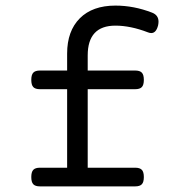

<svg xmlns="http://www.w3.org/2000/svg" viewBox="-20 -663 640 683"><path d="M520.5 -618.2Q543.9 -609.4 543.9 -585.9Q543.9 -580.6 542.5 -573.2Q535.6 -545.4 518.1 -545.4Q512.7 -545.4 506.3 -547.9Q444.3 -571.8 390.6 -571.8Q292 -571.8 292 -465.8V-412.1H460.9Q477.5 -412.1 484.6 -404.5Q491.7 -397 491.7 -378.9Q491.7 -360.8 484.6 -353.3Q477.5 -345.7 460.9 -345.7H292V-66.4H460.9Q477.5 -66.4 484.6 -58.8Q491.7 -51.3 491.7 -33.2Q491.7 -15.1 484.6 -7.6Q477.5 0 460.9 0H122.1Q105.5 0 98.4 -7.6Q91.3 -15.1 91.3 -33.2Q91.3 -51.3 98.4 -58.8Q105.5 -66.4 122.1 -66.4H218.8V-345.7H122.1Q105.5 -345.7 98.4 -353.3Q91.3 -360.8 91.3 -378.9Q91.3 -397 98.4 -404.5Q105.5 -412.1 122.1 -412.1H218.8V-472.2Q218.8 -552.7 263.9 -597.9Q309.1 -643.1 390.6 -643.1Q456.1 -643.1 520.5 -618.2Z"/></svg>

Font: Courier Prime
Style: Regular
Weight: 400
Designer: Alan Dague-Greene, Quote-Unquote Apps
Foundry: Quote-Unquote Apps
Version: Version 3.018